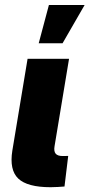

<svg xmlns="http://www.w3.org/2000/svg" viewBox="-20 -762 365 782"><path d="M186 0.5Q91.3 0.5 54.4 -34.7Q17.6 -69.8 30.3 -148.9L92.3 -522.5H261.2L202.1 -166Q198.7 -145.5 206.8 -136Q214.8 -126.5 235.4 -126.5Q241.7 -126.5 247.6 -126.7Q253.4 -127 257.8 -127L242.7 -2.4Q231 -1.5 216.3 -0.5Q201.7 0.5 186 0.5ZM137.7 -585.9 179.2 -741.7H324.7L234.9 -585.9Z"/></svg>

Font: Inter 28pt ExtraBold
Style: Italic
Weight: 800
Italic angle: -9.3988°
Designer: Rasmus Andersson
Foundry: rsms
Version: Version 4.001;git-66647c0bb